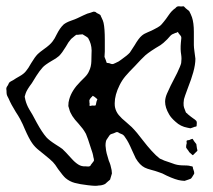

<svg xmlns="http://www.w3.org/2000/svg" viewBox="-38 -652 690 621"><path d="M579 -74 571 -71 559 -67 548 -68Q531 -70 501 -84Q487 -92 473 -96Q465 -99 451.5 -102.5Q438 -106 430 -110Q414 -118 401 -140Q399 -144 389 -166Q377 -194 368 -206Q363 -214 361 -215Q359 -217 355 -218.5Q351 -220 349 -221Q348 -222 346 -223Q344 -224 341 -225Q339 -225 335.5 -223.5Q332 -222 330 -221Q320 -218 319 -217Q317 -216 312 -208Q311 -206 309 -203.5Q307 -201 306 -199Q304 -194 303.5 -187Q303 -180 304 -175Q304 -172 305 -166Q306 -160 307 -156L314 -132Q320 -119 323 -102L324 -91Q324 -90 321 -81L318 -71L311 -65L302 -57Q292 -52 281 -52Q277 -51 270 -51Q262 -51 246 -53Q220 -56 203.5 -60.5Q187 -65 174 -76Q166 -83 150 -105Q140 -121 133 -128Q124 -137 104 -153Q102 -155 88.5 -165.5Q75 -176 66 -189Q56 -203 42 -235Q40 -240 35.5 -250Q31 -260 27 -267Q21 -278 13 -290Q-2 -314 -10 -333Q-16 -344 -16 -346Q-17 -350 -17 -359Q-17 -361 -17.5 -363Q-18 -365 -17 -368Q-17 -370 -15 -372.5Q-13 -375 -12 -377Q-11 -379 -10 -381.5Q-9 -384 -7 -386Q-5 -388 5 -393Q12 -398 25.5 -405.5Q39 -413 46 -422Q53 -430 63 -448Q75 -468 84 -477Q90 -483 104 -493Q124 -507 132 -518Q139 -527 145 -540Q156 -562 168 -573Q177 -580 191.5 -585Q206 -590 212 -593Q219 -596 232 -602.5Q245 -609 255 -611Q256 -611 260.5 -613Q265 -615 268 -614Q270 -614 272 -612.5Q274 -611 275 -610Q277 -609 281 -607Q285 -605 287 -603Q288 -601 288.5 -599Q289 -597 290 -596Q296 -584 297 -578Q301 -560 301 -523V-486L300 -468L304 -458L307 -449Q309 -448 313 -448Q315 -448 319.5 -446Q324 -444 328 -445Q329 -445 335 -448Q347 -453 354 -459Q374 -473 382 -482Q384 -485 397 -505Q411 -529 421 -537Q428 -543 440.5 -548Q453 -553 460 -557Q474 -564 479 -568Q484 -572 487 -576Q490 -580 492 -582Q498 -589 507.5 -603Q517 -617 527 -624Q529 -625 531 -627.5Q533 -630 536 -631Q539 -632 543 -631.5Q547 -631 548 -631Q550 -631 553 -631.5Q556 -632 557 -631Q557 -631 563 -625L574 -616Q579 -607 583 -596Q589 -578 589 -549V-506Q589 -499 591 -485L594 -462Q594 -443 587 -418Q582 -399 568 -363Q559 -339 557 -331Q555 -318 556 -310Q556 -308 557.5 -303.5Q559 -299 560 -297L563 -289Q564 -287 566 -286Q568 -285 569 -283Q581 -273 587 -269Q589 -268 592 -265.5Q595 -263 597 -261Q599 -258 598.5 -253Q598 -248 598 -247V-245Q598 -243 595.5 -242.5Q593 -242 592 -242Q589 -241 585.5 -239.5Q582 -238 578 -237Q576 -237 573 -238Q570 -239 568 -239Q546 -243 530 -258Q515 -271 509 -282Q496 -304 496 -323Q496 -335 502 -349Q508 -363 514 -375L535 -416Q546 -439 548 -448Q550 -462 548 -475Q545 -492 547 -514Q547 -518 548 -524Q549 -530 548 -533Q547 -536 544 -539Q541 -542 540 -544Q539 -545 538.5 -546.5Q538 -548 537 -548Q536 -549 535.5 -548.5Q535 -548 535 -547Q527 -545 524 -543Q517 -541 511.5 -534.5Q506 -528 503 -525Q489 -511 481 -506Q447 -486 432 -473Q420 -462 398 -438Q379 -419 368 -406Q357 -393 349 -377Q333 -345 333 -318Q333 -309 334 -305Q337 -291 346 -280Q355 -269 370 -257L388 -241Q404 -225 425 -197Q438 -180 452.5 -164Q467 -148 479 -139Q493 -132 510 -127Q530 -119 541 -118Q548 -117 557.5 -117Q567 -117 574 -116Q576 -115 580 -114.5Q584 -114 585 -113Q586 -112 586 -108Q591 -96 590 -90Q582 -76 579 -74ZM230 -235 216 -252Q191 -278 186 -299Q183 -308 183 -309Q183 -322 186 -331Q194 -360 222 -388Q226 -392 236 -402Q246 -412 250 -422Q257 -436 257.5 -454Q258 -472 258 -477Q260 -501 252 -519L247 -529Q244 -532 240.5 -534Q237 -536 234 -538L229 -541L217 -540Q215 -539 212.5 -539.5Q210 -540 208 -539L204 -536Q194 -528 192 -526Q183 -516 175 -501Q163 -481 153 -471Q144 -463 129 -455Q107 -442 100 -434Q90 -423 79.5 -406.5Q69 -390 65 -383Q49 -362 45 -350Q42 -341 42 -340Q42 -337 43 -334Q44 -331 44 -329Q48 -313 56.5 -298.5Q65 -284 67 -281Q75 -267 81 -255Q98 -224 112 -208Q121 -198 143 -184Q156 -176 164 -170L176 -158Q182 -152 193 -139.5Q204 -127 215 -120Q226 -113 239 -114Q240 -114 245.5 -113.5Q251 -113 253 -115Q255 -116 255 -117Q255 -118 256 -119Q257 -121 261 -125.5Q265 -130 266 -133Q266 -138 264 -144Q263 -154 255 -176Q246 -205 240 -219Q235 -228 230 -235ZM252 -316Q252 -315 251.5 -313Q251 -311 252 -310Q253 -309 254.5 -309.5Q256 -310 257 -310Q260 -311 264 -310.5Q268 -310 271 -311Q272 -312 273 -318Q274 -324 275 -326L277 -331Q275 -333 273 -334.5Q271 -336 270 -337Q269 -338 266 -340Q263 -342 262 -342Q261 -342 260.5 -340.5Q260 -339 258 -338Q253 -333 251 -328Q251 -320 252 -316ZM564 -175V-177Q564 -183 566 -189Q566 -190 565.5 -193Q565 -196 566 -197Q567 -198 569.5 -198.5Q572 -199 574 -199Q582 -203 585 -203L590 -195L597 -186L599 -172Q599 -171 600 -168Q601 -165 600 -164Q600 -164 592 -156Q586 -150 586 -150L584 -151L574 -160Q572 -164 569 -167.5Q566 -171 564 -175Z"/></svg>

Font: Rubik-Burned
Style: Regular
Weight: 400
Designer: NaN (generative design), Hubert & Fischer (Rubik source font outlines)
Foundry: NaN, Hubert & Fischer
Version: Version 1.000